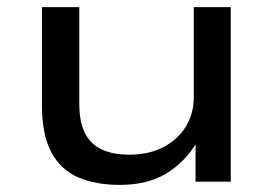

<svg xmlns="http://www.w3.org/2000/svg" viewBox="-20 -511 770 540"><path d="M316 9Q250 9 200.5 -12Q151 -33 124.5 -82.5Q98 -132 98 -214V-491H203V-219Q203 -168 219 -136.5Q235 -105 266.5 -90.5Q298 -76 343 -76Q399 -76 440 -97.5Q481 -119 503 -155.5Q525 -192 525 -237V-491H629V0H530V-110H533Q501 -56 448.5 -23.5Q396 9 316 9Z"/></svg>

Font: Nunito Sans 10pt Expanded Medium
Style: Regular
Weight: 500
Width: 7
Designer: Vernon Adams
Foundry: Vernon Adams
Version: Version 3.101;gftools[0.9.27]